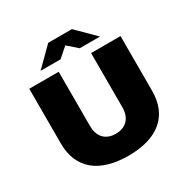

<svg xmlns="http://www.w3.org/2000/svg" viewBox="-196 -1060 1225 1248"><g transform="rotate(-30 416.5 -436.5)"><path d="M196 -752H346L418 -815L490 -752H642L508 -885H330ZM417 12C633 12 759 -87 759 -277V-688H538V-280C538 -206 497 -153 416 -153C335 -153 295 -206 295 -280V-688H74V-277C74 -87 201 12 417 12Z"/></g></svg>

Font: Archivo Black
Style: Regular
Weight: 900
Designer: Hector Gatti
Foundry: Omnibus-Type
Version: Version 2.001